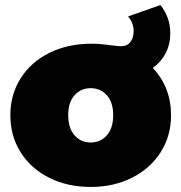

<svg xmlns="http://www.w3.org/2000/svg" viewBox="-20 -730 718 760"><path d="M657 -274Q657 -192 616 -127.5Q575 -63 502.5 -26.5Q430 10 339 10Q247 10 174.5 -26.5Q102 -63 61.5 -127.5Q21 -192 21 -274Q21 -356 62 -420.5Q103 -485 176 -521Q249 -557 342 -557Q375 -557 417 -551Q449 -547 459 -547Q483 -547 496 -563.5Q509 -580 509 -608Q509 -639 487 -665L615 -710Q654 -661 654 -599Q654 -555 636 -520Q618 -485 585 -461Q657 -384 657 -274ZM428 -274Q428 -325 403 -353Q378 -381 339 -381Q300 -381 275 -353Q250 -325 250 -274Q250 -223 275 -194.5Q300 -166 339 -166Q378 -166 403 -194.5Q428 -223 428 -274Z"/></svg>

Font: CMG Sans Black
Style: Regular
Weight: 900
Designer: Julieta Ulanovsky
Foundry: Julieta Ulanovsky
Version: Version 7.200